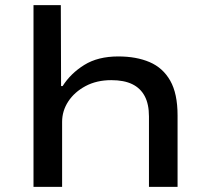

<svg xmlns="http://www.w3.org/2000/svg" viewBox="-20 -725 818 745"><path d="M110 0V-705H216L217 -391H223Q254 -440 307 -473Q360 -506 439 -506Q509 -506 560.5 -484Q612 -462 640.5 -412Q669 -362 669 -277V0H558V-273Q558 -321 541.5 -352Q525 -383 493 -398.5Q461 -414 412 -414Q355 -414 312 -391Q269 -368 245 -331.5Q221 -295 221 -252V0Z"/></svg>

Font: Nunito Sans 7pt Expanded Medium
Style: Regular
Weight: 500
Width: 7
Designer: Vernon Adams
Foundry: Vernon Adams
Version: Version 3.101;gftools[0.9.27]